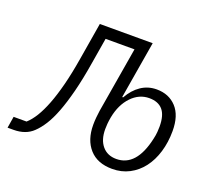

<svg xmlns="http://www.w3.org/2000/svg" viewBox="-141 -636 837 768"><g transform="rotate(20 278.0 -252.0)"><path d="M405 12Q342 12 308 -26Q274 -64 274 -128Q274 -144 275.5 -159.5Q277 -175 279 -189L326 -468H203L185 -360Q173 -286 159 -231.5Q145 -177 130 -138Q115 -99 98.5 -73Q82 -47 64 -30Q33 0 -19 0H-44L-36 -49H19Q37 -65 53 -91Q69 -117 83.5 -154.5Q98 -192 111 -242.5Q124 -293 135 -360L161 -516H386L345 -272H349Q369 -308 398.5 -328Q428 -348 465 -348Q517 -348 549 -313.5Q581 -279 581 -213Q581 -165 568.5 -123.5Q556 -82 533 -52Q510 -22 477.5 -5Q445 12 405 12ZM407 -31Q492 -31 520 -158Q524 -175 525 -189Q526 -203 526 -212Q526 -260 506.5 -282.5Q487 -305 449 -305Q406 -305 373.5 -271Q341 -237 330 -180Q327 -163 326 -151Q325 -139 325 -128Q325 -83 347 -57Q369 -31 407 -31Z"/></g></svg>

Font: IBM Plex Mono Light
Style: Italic
Weight: 300
Italic angle: -9°
Monospace: yes
Designer: Mike Abbink, Paul van der Laan, Pieter van Rosmalen
Foundry: Bold Monday
Version: Version 2.3